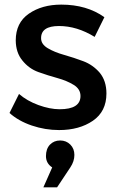

<svg xmlns="http://www.w3.org/2000/svg" viewBox="-20 -557 510 828"><path d="M195.3 66.9Q212.9 48.8 239.3 48.8Q265.6 48.8 283.2 66.4Q300.8 84 300.8 111.3Q300.8 138.7 283.2 165L226.1 251H167L205.1 165Q178.2 147.5 178.2 116.2Q178.2 85 195.3 66.9ZM237.3 -85.9Q327.1 -85.9 327.1 -143.1Q327.1 -172.9 297.9 -190.9Q268.6 -209 228 -220.2Q187 -231.4 146 -246.1Q105 -260.7 76.7 -295.9Q48.3 -330.1 47.9 -382.8Q47.9 -459 104.5 -498Q161.1 -537.1 244.1 -537.1Q354 -537.1 430.2 -482.9L388.2 -397.9Q312 -444.8 234.4 -444.8Q156.7 -444.8 157.2 -392.1Q157.2 -366.2 186 -349.1Q214.8 -332 256.3 -320.3Q297.9 -308.6 339.4 -293Q380.9 -277.3 410.2 -243.2Q439 -208 439 -153.8Q439 -76.2 380.4 -36.1Q321.8 3.9 234.9 3.9Q174.8 3.9 117.2 -15.6Q59.6 -35.2 21 -69.8L62 -151.9Q96.2 -122.1 145.5 -104Q195.3 -85.9 237.3 -85.9Z"/></svg>

Font: TruenoRg
Style: Book
Weight: 400
Designer: Julieta Ulanovsky
Foundry: Julieta Ulanovsky
Version: Version 3.001b